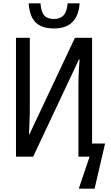

<svg xmlns="http://www.w3.org/2000/svg" viewBox="-20 -941 669 1153"><path d="M453 192 518 0H451V-422Q451 -446 451.5 -473Q452 -500 454 -528.5Q456 -557 458 -584H454L179 0H76V-714H159V-297Q159 -275 158.5 -248.5Q158 -222 156.5 -193.5Q155 -165 154 -135H157L430 -714H533V-79H611L548 192ZM304 -770Q254 -770 221.5 -786.5Q189 -803 172.5 -836Q156 -869 152 -921H223Q227 -870 245.5 -848.5Q264 -827 304 -827Q342 -827 362 -849Q382 -871 386 -921H458Q455 -871 436.5 -837.5Q418 -804 385.5 -787Q353 -770 304 -770Z"/></svg>

Font: Noto Sans Display Condensed
Style: Regular
Weight: 400
Width: 3
Designer: Monotype Design Team
Foundry: Monotype Imaging Inc.
Version: Version 2.003